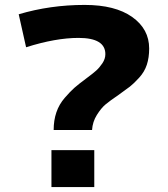

<svg xmlns="http://www.w3.org/2000/svg" viewBox="-20 -760 682 780"><path d="M198 -232Q198 -271 209 -303.5Q220 -336 243 -362.5Q266 -389 282.5 -403.5Q299 -418 330 -441Q357 -461 370.5 -473Q384 -485 396 -503Q408 -521 408 -540Q408 -606 299 -606Q206 -606 86 -568L56 -702Q184 -740 324 -740Q448 -740 517 -691Q586 -642 586 -563Q586 -526 576.5 -497Q567 -468 545 -444Q523 -420 507.5 -408Q492 -396 461 -374Q427 -351 409 -336Q391 -321 373.5 -293Q356 -265 354 -232ZM189 0V-150H363V0Z"/></svg>

Font: M PLUS 1p ExtraBold
Style: Regular
Weight: 800
Version: Version 1.062